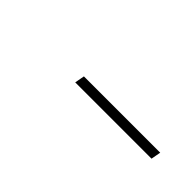

<svg xmlns="http://www.w3.org/2000/svg" viewBox="50 -913 500 500"><g transform="rotate(45 300.0 -663.5)"><path d="M242 -677H523L518 -650H237Z"/></g></svg>

Font: Montserrat Alternates ExLight
Style: Italic
Weight: 275
Italic angle: -11.3°
Designer: Julieta Ulanovsky
Foundry: Julieta Ulanovsky
Version: Version 7.200